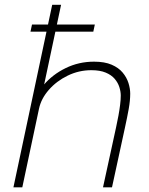

<svg xmlns="http://www.w3.org/2000/svg" viewBox="-20 -802 638 822"><path d="M110.5 -666.5 117 -697H386L379.5 -666.5ZM421 0 477 -257Q482.5 -282 487 -306.5Q491.5 -331 494.2 -353Q497 -375 497 -393Q497 -410 491 -429Q485 -448 471 -464.5Q457 -481 432.5 -491.2Q408 -501.5 371 -501.5Q317.5 -501.5 269.8 -478.2Q222 -455 189 -417.2Q156 -379.5 147 -336.5L119 -344Q130 -394.5 167.5 -438.8Q205 -483 261.2 -510.5Q317.5 -538 382.5 -538Q428 -538 458 -525Q488 -512 505.2 -491.2Q522.5 -470.5 530 -446.5Q537.5 -422.5 537.5 -401Q537.5 -371.5 531 -335.2Q524.5 -299 514.5 -253.5L459.5 0ZM37.5 0 203.5 -781.5H241.5L75.5 0Z"/></svg>

Font: Epilogue ExtraLight
Style: Italic
Weight: 250
Italic angle: -12°
Designer: Tyler Finck
Foundry: Etcetera Type Co
Version: Version 2.112